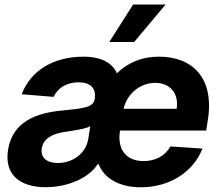

<svg xmlns="http://www.w3.org/2000/svg" viewBox="-20 -797 954 828"><path d="M587.4 10.7C710.9 10.7 813.9 -55 853 -156.2L714.8 -165.5C692.1 -123.9 649.1 -102.3 599.1 -102.3C523.8 -102.3 484.4 -152.7 497.5 -233.7V-234H869.3L875.7 -275.6C906.6 -460.9 810 -552.6 665.5 -552.6C595.2 -552.6 534.8 -529.8 484 -481.2C460.6 -534.8 401.3 -552.6 340.9 -552.6C206.7 -552.6 111.5 -490.1 73.5 -390.6L211.3 -379.3C227.6 -415.5 264.9 -442.1 318.9 -442.1C370 -442.1 395.6 -416.2 388.5 -371.4V-369.3C382.1 -334.5 344.5 -329.9 247.9 -320.3C138.1 -310.4 35.5 -273.8 14.9 -152.3C-2.8 -44.7 64.6 10.3 177.6 10.3C270.2 10.3 362.6 -28.1 401.3 -89.1H405.2C430.4 -24.9 498.2 10.7 587.4 10.7ZM160.2 -157.3C166.9 -199.9 206.3 -220.9 261 -228.3C294 -233.7 349.8 -240.8 369.3 -252.8L360.1 -195C350.1 -137.8 296.2 -94.1 229.8 -94.1C182.5 -94.1 153.8 -116.1 160.2 -157.3ZM451.3 -615.8H558.6L693.9 -777.3H554ZM513.1 -327.8C526.3 -389.6 582 -439.6 649.5 -439.6C714.8 -439.6 752.1 -392.8 741.8 -327.8Z"/></svg>

Font: Magic Ui Pro
Style: Bold Italic
Weight: 700
Italic angle: -9.39999°
Designer: Stefan Endress, Andreas Faust
Version: Version 1.000;FEAKit 1.0